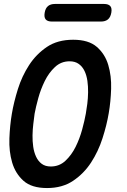

<svg xmlns="http://www.w3.org/2000/svg" viewBox="-20 -941 640 971"><path d="M237 -99Q280 -99 311 -128Q342 -157 362.5 -198.5Q383 -240 395.5 -286Q408 -332 414 -366Q418 -388 421.5 -416Q425 -444 425.5 -474Q426 -504 422 -532Q418 -560 407.5 -582Q397 -604 378.5 -617.5Q360 -631 332 -631Q289 -631 258 -602Q227 -573 206.5 -531.5Q186 -490 173.5 -444.5Q161 -399 155 -366Q152 -343 148.5 -314.5Q145 -286 144.5 -256.5Q144 -227 148 -199Q152 -171 162.5 -148.5Q173 -126 191 -112.5Q209 -99 237 -99ZM218 10Q140 10 99 -26.5Q58 -63 41.5 -119Q25 -175 27.5 -241Q30 -307 40 -366Q50 -425 70.5 -490.5Q91 -556 127 -611.5Q163 -667 217 -703.5Q271 -740 350 -740Q428 -740 469.5 -704Q511 -668 527.5 -612.5Q544 -557 542 -492Q540 -427 530 -369Q520 -309 498.5 -242Q477 -175 440.5 -119Q404 -63 349.5 -26.5Q295 10 218 10ZM243 -832Q220 -832 211 -843Q202 -854 206 -877Q210 -900 223 -910.5Q236 -921 258 -921H506Q528 -921 537.5 -910.5Q547 -900 543 -877Q539 -854 526 -843Q513 -832 490 -832Z"/></svg>

Font: Maple Mono NL SemiBold
Style: Italic
Weight: 600
Italic angle: -10°
Monospace: yes
Designer: subframe7536
Version: Version 7.000